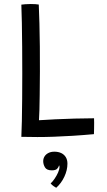

<svg xmlns="http://www.w3.org/2000/svg" viewBox="-20 -668 520 931"><path d="M83.5 -4.5Q85 -32 86 -80.2Q87 -128.5 87.5 -188.8Q88 -249 88 -313Q88 -377.5 87.5 -440.5Q87 -503.5 86 -556.8Q85 -610 83.5 -645.5Q90 -646.5 103 -647.5Q116 -648.5 129 -648.5Q139.5 -648.5 151.5 -647.8Q163.5 -647 168 -646Q170 -607 171.2 -554Q172.5 -501 173.2 -441.2Q174 -381.5 173.5 -321.2Q173 -261 172.5 -207.5Q172 -167 171.2 -135Q170.5 -103 169 -85Q202 -87.5 247.5 -89.5Q293 -91.5 342.2 -93Q391.5 -94.5 436 -94.5Q436.5 -86 436.5 -72.2Q436.5 -58.5 436.2 -43.8Q436 -29 435.5 -17.5Q380.5 -12.5 332.5 -9.5Q284.5 -6.5 241.5 -5Q200 -3.5 161.2 -3.5Q122.5 -3.5 83.5 -4.5ZM252.5 242.5Q249 240.5 240.5 235Q232 229.5 225.5 221.5Q234.5 213.5 244.5 199Q254.5 184.5 261.5 168.8Q268.5 153 268.5 141.5Q268.5 136.5 266.5 133.5Q264.5 142.5 257.2 150.2Q250 158 231.5 158Q206.5 158 198 143.5Q189.5 129 189.5 113.5Q189.5 101 196 90.5Q202.5 80 214.8 73.8Q227 67.5 243.5 67.5Q262.5 67.5 276.8 74.2Q291 81 299 94Q307 107 307 125.5Q307 157 292 189Q277 221 252.5 242.5Z"/></svg>

Font: Grandstander Thin Light
Style: Regular
Weight: 300
Version: Version 1.200